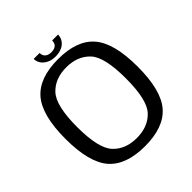

<svg xmlns="http://www.w3.org/2000/svg" viewBox="-210 -919 1067 1067"><g transform="rotate(-45 324.0 -385.5)"><path d="M319 4.5C418 4.5 490 -21.5 535 -73.5C580.5 -125.5 603 -213.5 603 -337.5C603 -461 580.5 -549 535 -601.5C490 -654 418 -680 319 -680C220.5 -680 148.5 -654 103 -601.5C58 -549 35 -461 35 -337.5C35 -213.5 58 -125.5 103 -73.5C148.5 -21.5 220.5 4.5 319 4.5ZM319 -60C260.5 -60 214 -78 179.5 -114.5C145 -151 127.5 -225.5 127.5 -337.5C127.5 -450 145 -524.5 179.5 -561C214 -597.5 260.5 -615.5 319 -615.5C378 -615.5 424.5 -597.5 459 -561C493.5 -524.5 510.5 -450 510.5 -337.5C510.5 -225.5 493.5 -151 459 -114.5C424.5 -78 378 -60 319 -60ZM320 -699.5C382.5 -699.5 416 -735.5 416 -776.5H369.5C369.5 -752 357.5 -733 320 -733C286 -733 271 -752 271 -776.5H224.5C224.5 -735.5 261 -699.5 320 -699.5Z"/></g></svg>

Font: Anybody
Style: Regular
Weight: 400
Designer: Tyler Finck
Foundry: Etcetera Type Company
Version: Version 1.110